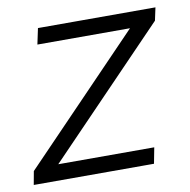

<svg xmlns="http://www.w3.org/2000/svg" viewBox="-74 -557 610 618"><g transform="rotate(-10 230.5 -247.5)"><path d="M-12 0 -4 -44 398 -461 403 -443H78L89 -495H473L464 -453L57 -31L55 -52H391L381 0Z"/></g></svg>

Font: REM ExtraLight
Style: Italic
Weight: 250
Italic angle: -11°
Designer: Octavio Pardo
Foundry: Ashler Design
Version: Version 1.005;gftools[0.9.28]